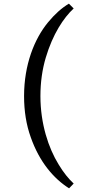

<svg xmlns="http://www.w3.org/2000/svg" viewBox="-20 -812 500 1045"><path d="M381 187C354 162 326 128 299 83C244 -6 200 -138 200 -289C200 -364 210 -434 229 -498C267 -626 326 -715 381 -766L355 -792C316 -769 278 -735 241 -690C167 -600 111 -460 111 -289C111 -207 123 -133 147 -66C194 69 272 160 356 213Z"/></svg>

Font: Be Vietnam
Style: Regular
Weight: 400
Designer: Gabriel Lam
Foundry: TypeRant
Version: Version 4.000